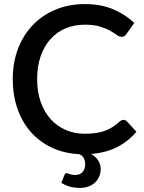

<svg xmlns="http://www.w3.org/2000/svg" viewBox="-20 -748 704 941"><path d="M307.5 100.5C302.2 100.5 298.7 102.8 297 107.5L280.5 147.5C291.2 155.2 304.4 161.3 320.2 166C336.1 170.7 353 173 371 173C386.7 173 400.8 170.7 413.5 166C426.2 161.3 436.9 154.8 445.7 146.5C454.6 138.2 461.4 128.3 466.2 117C471.1 105.7 473.5 93.3 473.5 80C473.5 65 469.4 51.2 461.2 38.5C453.1 25.8 441.5 15.2 426.5 6.5C475.8 2.5 518.7 -8.8 555 -27.5C591.3 -46.2 622.5 -71.2 648.5 -102.5L602 -153C597.3 -158 591.8 -160.5 585.5 -160.5C578.8 -160.5 572.2 -157.5 565.5 -151.5C553.8 -140.8 542.1 -131.8 530.3 -124.5C518.4 -117.2 505.8 -111.1 492.5 -106.3C479.2 -101.4 464.6 -97.9 448.8 -95.8C432.9 -93.6 415 -92.5 395 -92.5C362.3 -92.5 331.8 -98.5 303.5 -110.5C275.2 -122.5 250.5 -139.9 229.5 -162.8C208.5 -185.6 192 -213.6 180 -246.8C168 -279.9 162 -317.7 162 -360C162 -402 167.8 -439.5 179.2 -472.5C190.8 -505.5 206.8 -533.5 227.5 -556.5C248.2 -579.5 272.8 -597 301.5 -609C330.2 -621 361.7 -627 396 -627C425.7 -627 450.4 -623.9 470.2 -617.8C490.1 -611.6 506.6 -604.8 519.7 -597.3C532.9 -589.8 543.7 -582.9 552.2 -576.8C560.7 -570.6 568.3 -567.5 575 -567.5C581.3 -567.5 586.3 -568.8 590 -571.5C593.7 -574.2 596.8 -577.3 599.5 -581L638 -635.5C608.7 -663.5 574.1 -685.9 534.2 -702.8C494.4 -719.6 448.5 -728 396.5 -728C344.2 -728 296.2 -719 252.7 -701C209.2 -683 171.9 -657.8 140.7 -625.2C109.6 -592.8 85.4 -553.9 68.2 -508.8C51.1 -463.6 42.5 -414 42.5 -360C42.5 -307.7 50.2 -259.5 65.5 -215.5C80.8 -171.5 102.7 -133.4 131 -101.2C159.3 -69.1 193.6 -43.5 233.7 -24.5C273.9 -5.5 318.8 5.2 368.5 7.5C379.5 12.2 387.1 19.1 391.2 28.2C395.4 37.4 397.5 47.3 397.5 58C397.5 72.7 393.3 84.9 385 94.7C376.7 104.6 364.5 109.5 348.5 109.5C341.5 109.5 335.8 109 331.5 108C327.2 107 323.5 106 320.5 105C317.5 104 315 103 313 102C311 101 309.2 100.5 307.5 100.5Z"/></svg>

Font: Lato Semibold
Style: Regular
Weight: 600
Designer: Lukasz Dziedzic
Foundry: tyPoland Lukasz Dziedzic
Version: Version 2.006; 2014-01-15